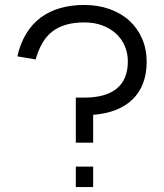

<svg xmlns="http://www.w3.org/2000/svg" viewBox="-20 -755 662 775"><path d="M572 -505Q572 -457 557.5 -419Q543 -381 515.2 -354Q487.5 -327 447.5 -311.2Q407.5 -295.5 356 -291.5V-179H286V-361H320Q407 -361 451.5 -397.8Q496 -434.5 496 -507Q496 -541 483.5 -569.8Q471 -598.5 448 -619.5Q425 -640.5 392.8 -652.5Q360.5 -664.5 321 -664.5Q278.5 -664.5 246.5 -655.2Q214.5 -646 190.8 -627.5Q167 -609 150.8 -580.8Q134.5 -552.5 124 -515L50 -527.5Q62 -580 85.8 -619Q109.5 -658 144 -683.8Q178.5 -709.5 222.8 -722.2Q267 -735 320 -735Q375.5 -735 422 -718.5Q468.5 -702 501.8 -671.8Q535 -641.5 553.5 -599.2Q572 -557 572 -505ZM286 0V-82.5H356V0Z"/></svg>

Font: Vela Sans
Style: Regular
Weight: 400
Designer: Principal design: Mikhail Sharanda - project Manrope.
Design modification: Ravid Balaliev
Foundry: Mikhail Sharanda
Version: Version 1.001